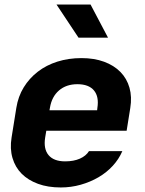

<svg xmlns="http://www.w3.org/2000/svg" viewBox="-20 -816 640 846"><path d="M248 10Q191 10 147.5 -6Q104 -22 75.5 -50.5Q47 -79 35 -120Q23 -161 31 -210L52 -341Q60 -391 84.5 -431Q109 -471 146.5 -500Q184 -529 233 -544.5Q282 -560 339 -560Q395 -560 438.5 -544Q482 -528 510.5 -499Q539 -470 550.5 -429.5Q562 -389 554 -340L538 -240H184L179 -210Q171 -160 194 -132.5Q217 -105 267 -105Q305 -105 332 -117Q359 -129 372 -150H519Q504 -115 477 -85.5Q450 -56 414 -35Q378 -14 335.5 -2Q293 10 248 10ZM198 -330H408L409 -340Q417 -390 394 -417.5Q371 -445 321 -445Q272 -445 240 -417.5Q208 -390 200 -341ZM229 -796H379L456 -650H326Z"/></svg>

Font: JetBrains Mono ExtraBold
Style: Italic
Weight: 800
Designer: Philipp Nurullin, Konstantin Bulenkov
Foundry: JetBrains
Version: Version 1.000; ttfautohint (v1.8.3)